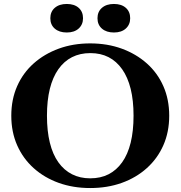

<svg xmlns="http://www.w3.org/2000/svg" viewBox="-20 -939 911 969"><path d="M435 10Q349 10 276.5 -16Q204 -42 150 -90.5Q96 -139 66.5 -206Q37 -273 37 -355Q37 -437 66.5 -504Q96 -571 150 -619Q204 -667 276.5 -693.5Q349 -720 435 -720Q522 -720 594.5 -693.5Q667 -667 721 -619Q775 -571 804.5 -504Q834 -437 834 -355Q834 -273 804.5 -206Q775 -139 721 -90.5Q667 -42 594.5 -16Q522 10 435 10ZM435 -39Q488 -39 528 -59.5Q568 -80 596.5 -120Q625 -160 639.5 -219Q654 -278 654 -355Q654 -432 639.5 -490.5Q625 -549 596.5 -589.5Q568 -630 528 -650.5Q488 -671 436 -671Q384 -671 343.5 -650.5Q303 -630 274.5 -589.5Q246 -549 231.5 -490.5Q217 -432 217 -355Q217 -278 231.5 -219Q246 -160 274.5 -120Q303 -80 343.5 -59.5Q384 -39 435 -39ZM399 -847Q399 -815 377 -795Q355 -775 317 -775Q279 -775 256.5 -794.5Q234 -814 234 -847Q234 -880 256.5 -899.5Q279 -919 317 -919Q355 -919 377 -899.5Q399 -880 399 -847ZM637 -847Q637 -815 615 -795Q593 -775 555 -775Q517 -775 494.5 -794.5Q472 -814 472 -847Q472 -880 494.5 -899.5Q517 -919 555 -919Q593 -919 615 -899.5Q637 -880 637 -847Z"/></svg>

Font: Roboto Serif 120pt Expanded SemiBold
Style: Regular
Weight: 600
Width: 7
Designer: Greg Gazdowicz
Foundry: Commercial Type
Version: Version 1.008